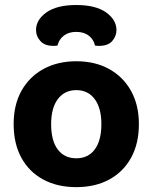

<svg xmlns="http://www.w3.org/2000/svg" viewBox="-20 -743 618 778"><path d="M542.8 -240.1Q542.8 -161.6 511.5 -104.3Q480.2 -47.1 423.2 -15.9Q366.2 15.3 289.2 15.3Q212.5 15.3 155.3 -15.5Q98.2 -46.2 66.7 -103.5Q35.3 -160.8 35.3 -240.1Q35.3 -318.5 67.2 -375.5Q99.2 -432.5 156.4 -463.6Q213.6 -494.8 289.4 -494.8Q365.3 -494.8 422.2 -463.3Q479.2 -431.8 511 -374.6Q542.8 -317.4 542.8 -240.1ZM289 -377.8Q241.9 -377.8 214.6 -341.7Q187.2 -305.6 187.2 -240.1Q187.2 -172.8 214.1 -137.2Q241 -101.6 289.2 -101.6Q337.4 -101.6 364.1 -137.7Q390.8 -173.8 390.8 -240.1Q390.8 -304.9 363.8 -341.4Q336.8 -377.8 289 -377.8ZM288.9 -613.8Q257.9 -613.8 238.3 -598.3Q218.7 -582.8 212.9 -558.4Q208.2 -557.4 204.2 -557.3Q200.2 -557.2 195.2 -557.2Q160.9 -557.2 143.4 -576.9Q126 -596.7 126 -621Q126 -662.9 168.2 -692.8Q210.5 -722.7 288.9 -722.7Q367.8 -722.7 409.9 -692.7Q451.9 -662.6 451.9 -621Q451.9 -596.7 434.9 -576.9Q417.9 -557.2 382.7 -557.2Q378.4 -557.2 373.9 -557.3Q369.4 -557.4 364.9 -558.4Q359.9 -582.8 340 -598.3Q320.2 -613.8 288.9 -613.8Z"/></svg>

Font: Baloo Paaji 2
Style: Regular
Weight: 400
Designer: Shuchita Grover, Noopur Datye and Ek Type
Foundry: Ek Type
Version: Version 1.700